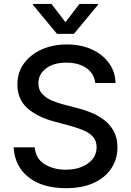

<svg xmlns="http://www.w3.org/2000/svg" viewBox="-20 -969 683 1001"><path d="M323.2 12.1Q201 12.1 128.7 -45.1Q56.5 -102.3 51.1 -201H161.2Q166.2 -141.7 212.7 -112.9Q259.2 -84.2 322.4 -84.2Q392.4 -84.2 438 -116.5Q483.7 -148.8 483.7 -202.1Q483.7 -234.4 465.4 -255.1Q447.1 -275.9 416 -289.2Q384.9 -302.6 345.9 -312.9L259.9 -336.3Q172.2 -360.1 121.4 -406.2Q70.7 -452.4 70.7 -528.4Q70.7 -591.3 104.8 -638.1Q138.8 -685 197.3 -711.1Q255.7 -737.2 328.5 -737.2Q402.3 -737.2 459 -711.3Q515.6 -685.4 548.3 -639.9Q581 -594.5 582.4 -536.2H476.6Q470.9 -586.6 429.7 -614.5Q388.5 -642.4 326 -642.4Q258.9 -642.4 219.5 -611.9Q180 -581.3 180 -534.8Q180 -500 201.2 -478.2Q222.3 -456.3 253 -443.9Q283.7 -431.5 312.1 -424L383.2 -405.5Q418 -397 454.5 -382.3Q491.1 -367.5 522.4 -343.9Q553.6 -320.3 573 -285.2Q592.3 -250 592.3 -201Q592.3 -139.6 560.5 -91.3Q528.8 -43 468.8 -15.4Q408.7 12.1 323.2 12.1ZM365.4 -792.6H277L152.3 -943.2V-948.5H248.2L321.4 -853.3L394.2 -948.5H490.4V-943.2Z"/></svg>

Font: Linik Sans Medium
Style: Regular
Weight: 500
Designer: Rasmus Andersson (font), Cristiano Sobral (main changes)
Foundry: rsms
Version: Version 3.018;June 1, 2022;FontCreator 14.0.0.2814 64-bit; t